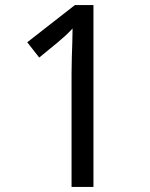

<svg xmlns="http://www.w3.org/2000/svg" viewBox="-20 -734 591 754"><path d="M261 0V-446Q261 -474 262 -506.5Q263 -539 264 -569.5Q265 -600 265 -622Q249 -605 237.5 -594.5Q226 -584 206 -567L134 -508L87 -568L274 -714H347V0Z"/></svg>

Font: ugurmukhi05
Style: Book
Weight: 400
Designer: Jelle Bosma - Monotype Design Team
Foundry: Monotype Imaging Inc.
Version: Version 2.003